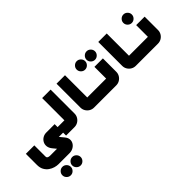

<svg xmlns="http://www.w3.org/2000/svg" viewBox="-19 -1477 2758 2758"><g transform="rotate(-45 1360.0 -98.0)"><path d="M299 452Q264 452 238.5 426.5Q213 401 213 366Q213 331 238.5 305.5Q264 280 299 280Q334 280 359.5 305.5Q385 331 385 366Q385 401 359.5 426.5Q334 452 299 452ZM499 452Q464 452 438.5 426.5Q413 401 413 366Q413 331 438.5 305.5Q464 280 499 280Q534 280 559.5 305.5Q585 331 585 366Q585 401 559.5 426.5Q534 452 499 452Z M287 214Q254 214 215 203Q176 192 140.5 167Q105 142 82.5 101.5Q60 61 60 3V-223H232V3Q232 16 237 24Q242 32 254.5 36.5Q267 41 287 42H452Q448 45 445 48Q442 51 438 54L383 -13Q353 -50 348.5 -88.5Q344 -127 361 -159.5Q378 -192 410.5 -212Q443 -232 486 -232H654V-60H546Q548 -64 549.5 -68.5Q551 -73 553 -77L624 9Q652 43 654.5 78.5Q657 114 639.5 144Q622 174 590 193Q558 212 517 214Z M654 0V-172H812Q807 -167 802 -162Q797 -157 792 -152V-624H964V-138Q964 -100 945 -68.5Q926 -37 894.5 -18.5Q863 0 825 0Z M1404 0H1374V-172H1404ZM1394 0H1223Q1185 0 1153.5 -18.5Q1122 -37 1103 -68.5Q1084 -100 1084 -138V-624H1256V-152Q1251 -157 1246 -162Q1241 -167 1236 -172H1394Z M1518 -476Q1483 -476 1457.5 -501.5Q1432 -527 1432 -562Q1432 -597 1457.5 -622.5Q1483 -648 1518 -648Q1553 -648 1578.5 -622.5Q1604 -597 1604 -562Q1604 -527 1578.5 -501.5Q1553 -476 1518 -476ZM1718 -476Q1683 -476 1657.5 -501.5Q1632 -527 1632 -562Q1632 -597 1657.5 -622.5Q1683 -648 1718 -648Q1753 -648 1778.5 -622.5Q1804 -597 1804 -562Q1804 -527 1778.5 -501.5Q1753 -476 1718 -476Z M1384 0V-172H1660Q1655 -167 1650 -162Q1645 -157 1640 -152V-410H1812V-138Q1812 -100 1793 -68.5Q1774 -37 1742.5 -18.5Q1711 0 1673 0Z M2252 0H2222V-172H2252ZM2242 0H2071Q2033 0 2001.5 -18.5Q1970 -37 1951 -68.5Q1932 -100 1932 -138V-624H2104V-152Q2099 -157 2094 -162Q2089 -167 2084 -172H2242Z M2466 -476Q2431 -476 2405.5 -501.5Q2380 -527 2380 -562Q2380 -597 2405.5 -622.5Q2431 -648 2466 -648Q2501 -648 2526.5 -622.5Q2552 -597 2552 -562Q2552 -527 2526.5 -501.5Q2501 -476 2466 -476Z M2232 0V-172H2508Q2503 -167 2498 -162Q2493 -157 2488 -152V-410H2660V-138Q2660 -100 2641 -68.5Q2622 -37 2590.5 -18.5Q2559 0 2521 0Z"/></g></svg>

Font: Mada Black
Style: Regular
Weight: 900
Designer: Khaled Hosny
Version: Version 1.5